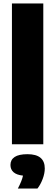

<svg xmlns="http://www.w3.org/2000/svg" viewBox="-20 -828 317 1102"><path d="M48.5 0V-808H228.5V0ZM237 139Q237 167 225 199Q213 231 195 254H82.5Q106 209.5 112 180Q75 176 57.5 160.2Q40 144.5 40 119Q40 89 64 73Q88 57 138 57Q237 57 237 139Z"/></svg>

Font: Encode Sans Semi Condensed ExBd
Style: Regular
Weight: 800
Width: 4
Designer: Multiple Designers
Foundry: Impallari Type
Version: Version 2.000